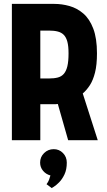

<svg xmlns="http://www.w3.org/2000/svg" viewBox="-20 -720 550 986"><path d="M219 226 246 246Q245 246 256.5 239Q268 232 283.5 216.5Q299 201 311 176Q323 151 323 115Q323 86 303.5 66Q284 46 256 46Q227 46 206.5 66Q186 86 186 115Q186 139 201 157Q216 175 239 181Q236 192 232 203Q228 214 219 226ZM259 -700H41V0H187V-185H246Q250 -185 255.5 -185Q261 -185 266.5 -185Q272 -185 277 -186L330 0H482L405 -240Q425 -257 441.5 -282.5Q458 -308 468 -347.5Q478 -387 478 -446Q478 -523 459 -573Q440 -623 408 -650.5Q376 -678 337 -689Q298 -700 259 -700ZM231 -317H187V-563H231Q258 -563 277 -558Q296 -553 308 -540.5Q320 -528 326 -505.5Q332 -483 332 -446Q332 -405 326 -380Q320 -355 308 -341Q296 -327 277 -322Q258 -317 231 -317Z"/></svg>

Font: Advent Pro ExtraBold
Style: Regular
Weight: 800
Designer: VivaRado, Andreas Kalpakidis
Foundry: VivaRado, Andreas Kalpakidis
Version: Version 3.000